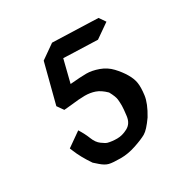

<svg xmlns="http://www.w3.org/2000/svg" viewBox="-137 -670 817 832"><g transform="rotate(-30 272.0 -254.5)"><path d="M478 -506.8 407.2 -457.5 236.8 -463.4 208.5 -350.6Q262.2 -355.5 289.8 -355.5Q317.4 -355.5 350.1 -343.8Q382.8 -332 405.8 -307.6Q428.7 -283.2 443.8 -257.8Q459 -232.4 462.6 -209.2Q466.3 -186 461.4 -148.2Q456.5 -110.4 424.8 -58.1Q393.6 -13.7 373.3 -2Q353 9.8 313.2 23.2Q273.4 36.6 236.8 36.6Q196.3 36.6 178.7 32.2Q161.1 27.8 141.4 10.5Q121.6 -6.8 120.6 -7.8Q87.9 -55.7 71.8 -96.2L65.9 -110.4L136.7 -160.2Q154.8 -131.3 165 -105Q175.3 -78.6 193.1 -65.7Q210.9 -52.7 219.2 -50.3Q239.7 -44.9 265.6 -44.9Q291.5 -44.9 318.4 -59.3Q345.2 -73.7 349.6 -108.9Q354 -144 354 -158.7Q354 -173.3 352.5 -189.2Q351.1 -205.1 334.5 -235.4Q309.6 -259.8 286.4 -267.8Q263.2 -275.9 235.8 -275.9Q208.5 -275.9 161.1 -270L128.9 -267.1L106.9 -298.3L158.2 -496.6L228.5 -545.9L456.5 -538.1Z"/></g></svg>

Font: Panteley
Style: Regular
Weight: 500
Designer: Kalashnikov Yuriy
Foundry: Øêîëà ïàâà èìåíè ñâÿòîãî àâíîàïîñòîëüíîãî Âëàäèìèà
Version: Version 1.80 April 12, 2018